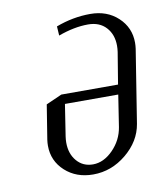

<svg xmlns="http://www.w3.org/2000/svg" viewBox="-65 -566 527 620"><g transform="rotate(-10 199.0 -256.0)"><path d="M63.5 -116.7Q63.5 -126 64.9 -136.2L83 -249L134.8 -272H320.8L337.9 -376Q339.4 -386.2 339.4 -396Q339.4 -433.1 317.9 -456.5Q296.4 -480 258.8 -480Q213.4 -480 161.1 -460.9L159.2 -491.2Q214.8 -512.2 272 -512.2Q326.7 -512.2 362.5 -478.8Q398.4 -445.3 398.4 -396Q398.4 -386.2 397 -376L358.9 -136.2Q349.6 -80.6 300.8 -40.3Q252 0 191.9 0Q136.7 0 100.1 -33.4Q63.5 -66.9 63.5 -116.7ZM123.5 -116.2Q123.5 -79.6 143.8 -55.9Q164.1 -32.2 196.8 -32.2Q231.9 -32.2 262.5 -63.2Q293 -94.2 299.8 -136.2L315.9 -240.2H141.1L125 -136.2Q123.5 -126 123.5 -116.2Z"/></g></svg>

Font: Gawaa
Style: Italic
Weight: 400
Designer: T. Christopher White
Version: Version 1.0